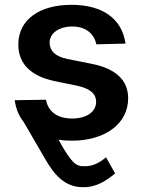

<svg xmlns="http://www.w3.org/2000/svg" viewBox="-20 -573 590 797"><path d="M380 -389 501 -392C487 -494 407 -553 277 -553C143 -553 56 -491 56 -388C56 -309 107 -257 208 -236L301 -217C354 -205 379 -184 379 -150C379 -108 338 -81 280 -81C220 -81 180 -108 171 -159L41 -157C46 -122 58 -92 78 -67L167 86C201 145 245 205 325 204C381 205 422 176 458 147L420 80C395 101 367 118 330 117C295 118 277 104 223 7C241 10 259 11 279 11C414 11 512 -58 512 -165C512 -240 461 -288 361 -308L260 -328C207 -339 186 -364 186 -396C186 -436 226 -463 280 -463C333 -463 370 -436 380 -389Z"/></svg>

Font: Wafeq Semi Bold
Style: Regular
Weight: 600
Designer: Rasmus Andersson & Azza Alameddine
Foundry: Google & TypeTogether
Version: Version 3.000;January 28, 2025;FontCreator 15.0.0.3014 64-bi